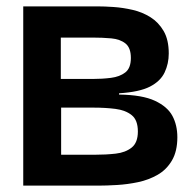

<svg xmlns="http://www.w3.org/2000/svg" viewBox="-20 -583 612 603"><path d="M53 0V-563H285Q308 -563 337 -561Q366 -559 396.5 -552Q427 -545 452.5 -529Q478 -513 494 -485.5Q510 -458 510 -415Q510 -383 497 -355.5Q484 -328 451 -311Q418 -294 354 -290V-286Q427 -285 466.5 -266.5Q506 -248 521.5 -219Q537 -190 537 -152Q537 -108 520 -79Q503 -50 475 -34Q447 -18 414 -11Q381 -4 347.5 -2Q314 0 288 0ZM172 -97H277Q313 -97 343.5 -100.5Q374 -104 393.5 -119.5Q413 -135 413 -170Q413 -206 393.5 -221.5Q374 -237 342.5 -241Q311 -245 274 -245H172ZM171 -335H270Q301 -335 328.5 -338.5Q356 -342 373.5 -355.5Q391 -369 391 -401Q391 -433 374 -446.5Q357 -460 329.5 -462.5Q302 -465 270 -465H171Z"/></svg>

Font: Darker Grotesque ExtraBold
Style: Regular
Weight: 800
Designer: Gabriel Lam
Foundry: TypeRant
Version: Version 1.000;gftools[0.9.28]